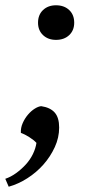

<svg xmlns="http://www.w3.org/2000/svg" viewBox="-23 -528 355 727"><path d="M121 -442Q121 -472 140 -490Q159 -508 189 -508Q220 -508 239 -490Q258 -472 258 -442Q258 -413 239 -395Q220 -377 189 -377Q159 -377 140 -395Q121 -413 121 -442ZM-3 149Q18 142 38 127.5Q58 113 74.5 95Q91 77 101.5 55.5Q112 34 115 13Q105 2 87.5 -9Q70 -20 56 -25Q55 -44 63 -62Q71 -80 83 -94Q95 -108 108.5 -116.5Q122 -125 133 -126Q167 -121 184 -102Q201 -83 201 -45Q201 -7 184.5 29Q168 65 141.5 95Q115 125 80.5 147Q46 169 10 179Z"/></svg>

Font: PTSerif
Style: Italic
Weight: 400
Italic angle: -12°
Designer: A.Korolkova, O.Umpeleva, V.Yefimov
Foundry: ParaType Ltd
Version: Version 1.000W OFL; ttfautohint (v1.2) -l 8 -r 50 -G 200 -x 